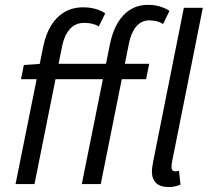

<svg xmlns="http://www.w3.org/2000/svg" viewBox="-20 -744 840 776"><path d="M42.8 0 155 -557.1Q165 -605.9 186.6 -641.1Q208.3 -676.2 240.8 -695.3Q273.3 -714.4 315.5 -714.4Q342.9 -714.4 365.5 -708.1Q388 -701.7 405.4 -690.2L379.5 -637.1Q368.7 -644 353.8 -647.8Q339 -651.6 320.1 -651.6Q285.3 -651.6 262.8 -626.9Q240.2 -602.2 231.5 -559.3L119.4 0ZM310.6 0 424.7 -567.1Q434.7 -615.9 455.4 -651.1Q476.1 -686.2 507.1 -705.3Q538 -724.4 578.9 -724.4Q605.1 -724.4 626.7 -717.7Q648.3 -711.1 665.1 -700.2L639.1 -647.1Q628.9 -654 615.1 -657.8Q601.2 -661.6 583.5 -661.6Q551.3 -661.6 530.6 -636.9Q509.9 -612.2 501.3 -569.3L387.2 0ZM65 -424 76.3 -481.4 144.6 -486.1H583.1L570.5 -424ZM662.3 12Q627.4 12 610.7 -4.5Q593.9 -21.1 593.9 -51.2Q593.9 -59.9 595.6 -70.2Q597.3 -80.5 599.4 -92.7L723.1 -712.4H799.7L675.2 -89.2Q674.2 -81.5 673.7 -76.7Q673.2 -71.8 673.2 -67.7Q673.2 -51.5 688.7 -51.5Q691.7 -51.5 694.6 -52Q697.5 -52.5 703.5 -53.5L709.5 2.3Q699.1 6.4 687.8 9.2Q676.5 12 662.3 12Z"/></svg>

Font: Source Sans Variable
Style: Italic
Weight: 200
Italic angle: -11°
Designer: Paul D. Hunt
Foundry: Adobe Systems Incorporated
Version: Version 3.006;hotconv 1.0.111;makeotfexe 2.5.65597